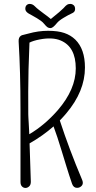

<svg xmlns="http://www.w3.org/2000/svg" viewBox="-20 -951 487 970"><path d="M129.4 -226.6Q133.3 -115.7 135.7 -34.2Q136.2 -17.6 127.4 -9.5Q118.7 -1.5 108.6 -1.5Q98.6 -1.5 91.1 -9Q83.5 -16.6 83.5 -31.7V-398.9Q83.5 -589.4 74.2 -740.7Q72.8 -762.2 85.9 -770.5Q91.3 -773.9 97.2 -774.7Q103 -775.4 123 -781.2Q173.3 -795.4 222.9 -795.4Q272.5 -795.4 304.9 -784.4Q337.4 -773.4 360.4 -751Q409.2 -703.1 409.2 -609.9Q409.2 -489.7 314.5 -377.9Q299.3 -359.9 282.2 -342.3Q330.1 -195.8 394.5 -43.5Q406.2 -17.1 382.8 -4.9Q377 -2 369.1 -2Q351.6 -2 344.2 -22Q328.6 -67.4 315.9 -109.1Q303.2 -150.9 291 -190.4Q269.5 -261.7 250.5 -312.5Q196.8 -265.1 129.4 -226.6ZM127.9 -272.9Q205.1 -317.9 272.5 -395Q362.8 -500 362.8 -605.5Q362.8 -714.8 286.1 -746.6Q244.1 -764.2 179.2 -751.5Q148.4 -745.6 128.9 -735.8Q122.6 -588.9 122.6 -489.3Q122.6 -383.3 122.8 -375.2Q123 -367.2 123.3 -360.6Q123.5 -354 124 -346.9Q124.5 -339.8 125.2 -326.7Q126 -313.5 127 -292.5Q127.4 -283.7 127.9 -272.9ZM301.8 -861.3Q277.3 -846.7 267.6 -834.5Q247.1 -809.1 235.8 -809.1Q224.6 -809.1 217.3 -815.4Q210 -821.8 203.1 -830.3Q196.3 -838.9 186.8 -845.7Q177.2 -852.5 166.5 -859.1Q155.8 -865.7 144.3 -871.8Q132.8 -877.9 124.5 -882.8Q107.9 -893.1 107.9 -906Q107.9 -918.9 114.5 -925Q121.1 -931.2 129.9 -931.2Q144 -931.2 155 -920.2Q166 -909.2 177 -900.9Q188 -892.6 200.7 -882.8Q221.2 -868.2 236.8 -855Q289.1 -897 300.3 -909.2Q313 -923.8 319.6 -927.5Q326.2 -931.2 335.2 -931.2Q344.2 -931.2 351.8 -925Q359.4 -918.9 359.4 -905.3Q359.4 -891.6 346.9 -885.5Q334.5 -879.4 323.5 -873.8Q312.5 -868.2 301.8 -861.3Z"/></svg>

Font: Pompiere 
Style: Regular
Weight: 400
Designer: Karolina Lach
Foundry: Sorkin Type Co.
Version: Version 1.002